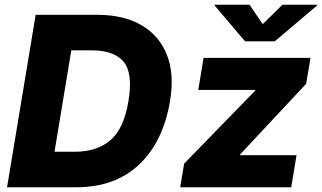

<svg xmlns="http://www.w3.org/2000/svg" viewBox="-20 -790 1358 810"><path d="M300.8 0H9.8L130.4 -727.5H390.6Q501.5 -727.5 576.7 -683.8Q651.9 -640.1 684.1 -558.6Q716.3 -477.1 697.3 -363.8Q668.9 -193.4 567.9 -96.7Q466.8 0 300.8 0ZM210 -149.9H296.4Q388.2 -149.9 445.3 -198Q502.4 -246.1 522 -363.8Q541.5 -481.4 501.5 -529.5Q461.4 -577.6 367.7 -577.6H280.8ZM740.2 0 756.8 -99.6 1056.2 -407.2 1057.1 -410.6H816.4L838.9 -545.9H1290L1271.5 -436.5L993.2 -138.7L992.2 -135.3H1231L1208.5 0ZM1032.7 -770 1088.4 -688 1171.4 -770H1317.9L1317.4 -766.6L1139.2 -615.7H1013.7L885.7 -766.6L886.2 -770Z"/></svg>

Font: Inter Extra Bold
Style: Italic
Weight: 800
Italic angle: -9.39999°
Designer: Rasmus Andersson
Foundry: rsms
Version: Version 4.000;git-3c8e0fc